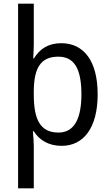

<svg xmlns="http://www.w3.org/2000/svg" viewBox="-20 -780 599 1040"><path d="M509 -269C509 -451 433 -546 312 -546C240 -546 195 -514 164 -464H160C161 -485 163 -517 163 -539V-760H78V240H163V10C163 -11 160 -50 158 -69H163C192 -23 241 10 314 10C433 10 509 -88 509 -269ZM421 -269C421 -144 386 -62 297 -62C198 -62 163 -132 163 -268V-287C164 -413 201 -473 296 -473C382 -473 421 -408 421 -269Z"/></svg>

Font: Noto Sans Gurmukhi UI SemiCondensed
Style: Regular
Weight: 400
Width: 4
Designer: Jelle Bosma - Monotype Design Team
Foundry: Monotype Imaging Inc.
Version: Version 2.004